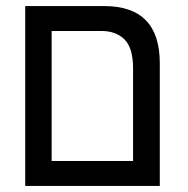

<svg xmlns="http://www.w3.org/2000/svg" viewBox="-20 -612 618 632"><path d="M63 0V-592H323Q506 -592 506 -404V0ZM150 -82H418V-387Q418 -454 390 -482Q362 -510 314 -510H150Z"/></svg>

Font: Noto Sans Hebrew SemiCondensed
Style: Regular
Weight: 400
Width: 4
Designer: Monotype Design Team
Foundry: Monotype Imaging Inc.
Version: Version 2.004; ttfautohint (v1.8.4.7-5d5b)